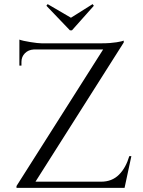

<svg xmlns="http://www.w3.org/2000/svg" viewBox="-20 -911 691 931"><path d="M435 -883C435 -883 429 -891 429 -891C429 -891 324 -825 324 -825C324 -825 211 -891 211 -891C211 -891 205 -883 205 -883C205 -883 319 -764 319 -764C319 -764 329 -764 329 -764C329 -764 435 -883 435 -883ZM617 -154C617 -154 607 -154 607 -154C607 -154 607 -154 607 -154C596 -117 580 -87 557 -64C534 -41 505 -30 470 -30C470 -30 152 -30 152 -30C152 -30 580 -705 580 -705C580 -705 580 -714 580 -714C580 -714 580 -714 580 -714C576 -712 564 -709 545 -706C526 -703 502 -701 474 -701C474 -701 196 -701 196 -701C196 -701 196 -701 196 -701C196 -701 191 -701 181 -701C170 -701 152 -703 127 -707C102 -711 84 -715 74 -719C74 -719 74 -593 74 -593C74 -593 84 -593 84 -593C84 -593 84 -611 84 -611C84 -611 84 -611 84 -611C84 -628 90 -642 101 -653C112 -664 126 -670 143 -671C143 -671 480 -671 480 -671C480 -671 60 -9 60 -9C60 -9 60 0 60 0C60 0 584 0 584 0C584 0 617 -154 617 -154Z"/></svg>

Font: Cinzel Utterance
Style: Regular
Weight: 500
Designer: Natanael Gama
Foundry: ""
Version: ""